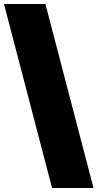

<svg xmlns="http://www.w3.org/2000/svg" viewBox="-20 -828 492 968"><path d="M242.5 120 0 -808H209L451.5 120Z"/></svg>

Font: Encode Sans Condensed Thin Black
Style: Regular
Weight: 900
Version: Version 3.002